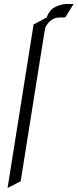

<svg xmlns="http://www.w3.org/2000/svg" viewBox="-20 -672 390 966"><path d="M18.1 273.9 148.9 -548.8 214.8 -584 221.2 -600.1 227.1 -608.9 236.8 -622.1 242.2 -627 253.9 -634.8 271 -643.1 295.9 -649.9 311 -651.9H350.1L308.1 -584H276.9L261.2 -582L252.9 -579.1L245.1 -575.2L231.9 -565.9L228 -562L216.8 -548.8L211.9 -541L208 -532.2L204.1 -514.2L84 240.2Z"/></svg>

Font: Petahja
Style: Italic
Weight: 400
Designer: T. Christopher White
Version: Version 1.1